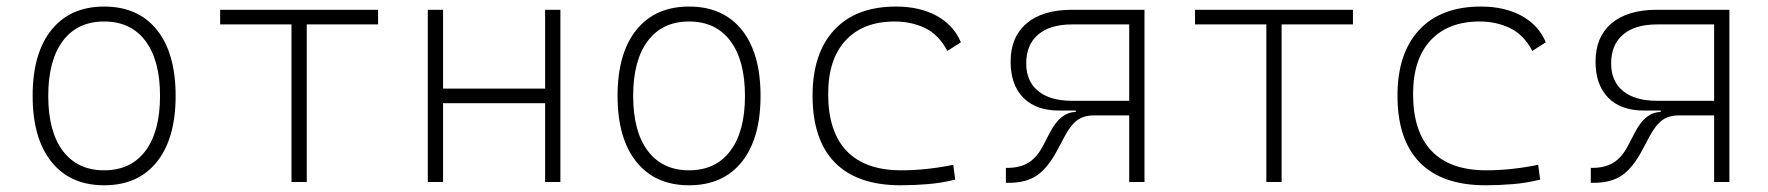

<svg xmlns="http://www.w3.org/2000/svg" viewBox="-20 -547 5313 577"><path d="M293 9.8Q191.4 9.8 134.8 -60.5Q78.1 -130.9 78.1 -258.8Q78.1 -387.2 134.8 -457.3Q191.4 -527.3 293 -527.3Q395 -527.3 451.4 -457.3Q507.8 -387.2 507.8 -258.8Q507.8 -130.9 451.4 -60.5Q395 9.8 293 9.8ZM293 -35.2Q373 -35.2 417 -93.5Q460.9 -151.9 460.9 -258.8Q460.9 -365.7 417 -424.1Q373 -482.4 293 -482.4Q212.9 -482.4 168.9 -424.1Q125 -365.7 125 -258.8Q125 -151.9 168.9 -93.5Q212.9 -35.2 293 -35.2Z M856 0V-473.6H641.6V-517.6H1116.2V-473.6H901.9V0Z M1618.2 0V-236.8H1311.5V0H1265.6V-517.6H1311.5V-280.8H1618.2V-517.6H1664.1V0Z M2050.8 9.8Q1949.2 9.8 1892.6 -60.5Q1835.9 -130.9 1835.9 -258.8Q1835.9 -387.2 1892.6 -457.3Q1949.2 -527.3 2050.8 -527.3Q2152.8 -527.3 2209.2 -457.3Q2265.6 -387.2 2265.6 -258.8Q2265.6 -130.9 2209.2 -60.5Q2152.8 9.8 2050.8 9.8ZM2050.8 -35.2Q2130.9 -35.2 2174.8 -93.5Q2218.8 -151.9 2218.8 -258.8Q2218.8 -365.7 2174.8 -424.1Q2130.9 -482.4 2050.8 -482.4Q1970.7 -482.4 1926.8 -424.1Q1882.8 -365.7 1882.8 -258.8Q1882.8 -151.9 1926.8 -93.5Q1970.7 -35.2 2050.8 -35.2Z M2686.5 9.8Q2556.2 9.8 2489 -58.6Q2421.9 -127 2421.9 -259.8Q2421.9 -386.7 2487.1 -457Q2552.2 -527.3 2672.9 -527.3Q2744.1 -527.3 2795.2 -499.3Q2846.2 -471.2 2867.7 -419.9L2827.1 -394Q2800.8 -443.4 2759.5 -462.9Q2718.3 -482.4 2668.9 -482.4Q2574.2 -482.4 2521.5 -425.8Q2468.8 -369.1 2468.8 -264.6Q2468.8 -151.4 2524.4 -93.3Q2580.1 -35.2 2688.5 -35.2Q2728.5 -35.2 2767.8 -39.6Q2807.1 -43.9 2844.7 -51.8L2850.6 -7.3Q2810.5 2.9 2768.8 6.3Q2727.1 9.8 2686.5 9.8Z M3162.6 -214.8Q3093.3 -214.8 3055.2 -253.4Q3017.1 -292 3017.1 -361.8Q3017.1 -436 3065.2 -476.8Q3113.3 -517.6 3201.7 -517.6H3419.4V0H3373.5V-200.2H3267.6Q3236.8 -200.2 3217 -185.5Q3197.3 -170.9 3178.7 -135.7L3157.7 -96.2Q3128.9 -42 3096.2 -19.8Q3063.5 2.4 3012.2 2.4H3002.9V-42.5H3007.3Q3045.4 -42.5 3071 -58.3Q3096.7 -74.2 3114.7 -109.4L3136.2 -150.4Q3167.5 -210.4 3212.9 -210.4V-214.8ZM3373.5 -244.1V-473.6H3201.7Q3135.7 -473.6 3099.9 -443.1Q3064 -412.6 3064 -356.4Q3064 -302.7 3099.9 -273.4Q3135.7 -244.1 3201.7 -244.1Z M3785.6 0V-473.6H3571.3V-517.6H4045.9V-473.6H3831.5V0Z M4444.3 9.8Q4314 9.8 4246.8 -58.6Q4179.7 -127 4179.7 -259.8Q4179.7 -386.7 4244.9 -457Q4310.1 -527.3 4430.7 -527.3Q4502 -527.3 4553 -499.3Q4604 -471.2 4625.5 -419.9L4585 -394Q4558.6 -443.4 4517.3 -462.9Q4476.1 -482.4 4426.8 -482.4Q4332 -482.4 4279.3 -425.8Q4226.6 -369.1 4226.6 -264.6Q4226.6 -151.4 4282.2 -93.3Q4337.9 -35.2 4446.3 -35.2Q4486.3 -35.2 4525.6 -39.6Q4564.9 -43.9 4602.5 -51.8L4608.4 -7.3Q4568.4 2.9 4526.6 6.3Q4484.9 9.8 4444.3 9.8Z M4920.4 -214.8Q4851.1 -214.8 4813 -253.4Q4774.9 -292 4774.9 -361.8Q4774.9 -436 4823 -476.8Q4871.1 -517.6 4959.5 -517.6H5177.2V0H5131.3V-200.2H5025.4Q4994.6 -200.2 4974.9 -185.5Q4955.1 -170.9 4936.5 -135.7L4915.5 -96.2Q4886.7 -42 4854 -19.8Q4821.3 2.4 4770 2.4H4760.7V-42.5H4765.1Q4803.2 -42.5 4828.9 -58.3Q4854.5 -74.2 4872.6 -109.4L4894 -150.4Q4925.3 -210.4 4970.7 -210.4V-214.8ZM5131.3 -244.1V-473.6H4959.5Q4893.6 -473.6 4857.7 -443.1Q4821.8 -412.6 4821.8 -356.4Q4821.8 -302.7 4857.7 -273.4Q4893.6 -244.1 4959.5 -244.1Z"/></svg>

Font: Cascadia Code ExtraLight
Style: Regular
Weight: 200
Monospace: yes
Designer: Aaron Bell
Foundry: Saja Typeworks
Version: Version 2407.024; ttfautohint (v1.8.4)